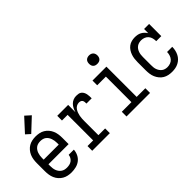

<svg xmlns="http://www.w3.org/2000/svg" viewBox="-9 -1389 2019 2019"><g transform="rotate(-45 1000.0 -379.5)"><path d="M252 8Q225 8 198.5 2.5Q172 -3 149 -16.5Q126 -30 108 -50.5Q90 -71 79.5 -95.5Q69 -120 65 -146.5Q61 -173 61 -200V-320Q61 -347 65 -373.5Q69 -400 79.5 -424.5Q90 -449 107.5 -469.5Q125 -490 147.5 -503.5Q170 -517 196.5 -522.5Q223 -528 250 -528Q277 -528 303.5 -522.5Q330 -517 352.5 -503.5Q375 -490 392.5 -469.5Q410 -449 420.5 -424.5Q431 -400 435 -373.5Q439 -347 439 -320V-225H139V-200Q139 -183 141 -166Q143 -149 148.5 -133.5Q154 -118 164 -104Q174 -90 188 -80Q202 -70 218.5 -66Q235 -62 252 -62Q271 -62 289.5 -66Q308 -70 323.5 -81Q339 -92 348.5 -109Q358 -126 360 -145H437Q435 -111 420 -80Q405 -49 378.5 -28.5Q352 -8 318.5 0Q285 8 252 8ZM362 -295V-320Q362 -337 359.5 -353.5Q357 -370 351.5 -386Q346 -402 336.5 -416Q327 -430 313.5 -440Q300 -450 283.5 -454Q267 -458 250 -458Q233 -458 216.5 -454Q200 -450 186.5 -440Q173 -430 163.5 -416Q154 -402 148.5 -386Q143 -370 140.5 -353.5Q138 -337 138 -320V-295ZM236 -578 187 -622 320 -767 380 -713Z M565 0V-70H649V-450H565V-520H727V-411Q733 -434 743.5 -455Q754 -476 770 -493Q786 -510 808 -519Q830 -528 853 -528Q869 -528 885.5 -525.5Q902 -523 915 -513Q928 -503 935.5 -488.5Q943 -474 946.5 -458.5Q950 -443 950.5 -426.5Q951 -410 951 -394H873Q873 -406 872 -418Q871 -430 865 -440Q859 -450 847.5 -454Q836 -458 825 -458Q805 -458 788 -448.5Q771 -439 760 -423Q749 -407 742.5 -389Q736 -371 732.5 -352Q729 -333 728 -314Q727 -295 727 -276V-70H827V0Z M1075 0V-70H1218V-450H1089V-520H1296V-70H1425V0ZM1250 -608Q1237 -608 1225 -611.5Q1213 -615 1204 -624Q1195 -633 1191.5 -645Q1188 -657 1188 -670Q1188 -683 1191.5 -695Q1195 -707 1204 -716Q1213 -725 1225 -729Q1237 -733 1250 -733Q1263 -733 1275 -729Q1287 -725 1296 -716Q1305 -707 1309 -695Q1313 -683 1313 -670Q1313 -657 1309 -645Q1305 -633 1296 -624Q1287 -615 1275 -611.5Q1263 -608 1250 -608Z M1747 8Q1721 8 1694.5 2.5Q1668 -3 1645.5 -16.5Q1623 -30 1606 -51Q1589 -72 1578.5 -96.5Q1568 -121 1564.5 -147.5Q1561 -174 1561 -200V-320Q1561 -345 1564 -370Q1567 -395 1575 -418.5Q1583 -442 1597 -463.5Q1611 -485 1631 -500Q1651 -515 1675.5 -521.5Q1700 -528 1725 -528Q1725 -528 1725 -528Q1725 -528 1725 -528Q1745 -528 1764 -524.5Q1783 -521 1800.5 -511.5Q1818 -502 1832 -488Q1846 -474 1856 -458V-520H1931V-339H1856Q1856 -362 1850.5 -384Q1845 -406 1830.5 -423.5Q1816 -441 1794.5 -449.5Q1773 -458 1750 -458Q1734 -458 1717.5 -454Q1701 -450 1687 -440Q1673 -430 1663.5 -416Q1654 -402 1648.5 -386Q1643 -370 1641 -353.5Q1639 -337 1639 -320V-200Q1639 -183 1640.5 -166.5Q1642 -150 1647.5 -134.5Q1653 -119 1662.5 -105Q1672 -91 1685 -81Q1698 -71 1714.5 -66.5Q1731 -62 1747 -62Q1770 -62 1791.5 -70Q1813 -78 1827.5 -94.5Q1842 -111 1849 -133Q1856 -155 1856 -177Q1856 -177 1856 -177.5Q1856 -178 1856 -178H1933Q1933 -178 1933 -177.5Q1933 -177 1933 -176Q1933 -152 1927.5 -127.5Q1922 -103 1911 -81Q1900 -59 1882.5 -41.5Q1865 -24 1843 -12.5Q1821 -1 1796.5 3.5Q1772 8 1747 8Z"/></g></svg>

Font: Iosevka Gothic
Style: Regular
Weight: 400
Monospace: yes
Designer: Belleve Invis
Foundry: Belleve Invis
Version: Version 15.5.1; ttfautohint (v1.8.4)